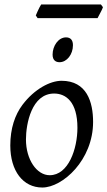

<svg xmlns="http://www.w3.org/2000/svg" viewBox="-20 -818 480 858"><path d="M222 -400C275 -400 326 -362 326 -247C326 -153 286 -35 202 -35C144 -35 96 -105 96 -195C96 -264 121 -400 222 -400ZM396 -273C396 -362 368 -457 255 -457C205 -457 134 -421 80 -349C47 -305 26 -244 26 -168C26 -54 83 20 169 20C260 20 396 -103 396 -273ZM275 -651C241 -651 215 -613 215 -574C215 -548 230 -540 246 -540C279 -540 306 -575 306 -616C306 -638 296 -651 275 -651ZM440 -786 431 -798H164C154 -783 140 -749 140 -749L148 -737H416C433 -771 435 -771 440 -786Z"/></svg>

Font: Temporarium
Style: Italic
Weight: 400
Italic angle: -7°
Version: Version 1.1